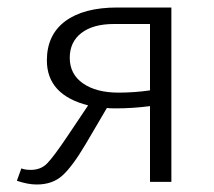

<svg xmlns="http://www.w3.org/2000/svg" viewBox="-20 -485 570 512"><path d="M293 -465H437V0H380V-202Q334 -196 288 -196Q272 -196 265 -197L208 -100Q173 -41 146.5 -17Q120 7 78 7Q54 7 25 -3L37 -36Q46 -32 62 -32Q89 -32 106 -49.5Q123 -67 160 -122L215 -204Q105 -232 105 -324Q105 -392 154 -428.5Q203 -465 293 -465ZM296 -238Q338 -238 380 -244V-421H284Q228 -421 197 -397Q166 -373 166 -331Q166 -287 201.5 -262.5Q237 -238 296 -238Z"/></svg>

Font: EauTestSC Semilight
Style: Regular
Weight: 300
Designer: Christian Thalmann (Catharsis Fonts)
Version: Version 0.001;PS 000.001;hotconv 1.0.88;makeotf.lib2.5.64775